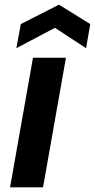

<svg xmlns="http://www.w3.org/2000/svg" viewBox="-20 -801 406 821"><path d="M121 -554H262L164 0H23ZM348 -595 215 -682 50 -595 69 -698 232 -781 366 -698Z"/></svg>

Font: SVN-Poppins SemiBold
Style: Italic
Weight: 600
Italic angle: -10°
Designer: Ninad Kale (Devanagari), Jonny Pinhorn (Latin)
Foundry: Indian Type Foundry
Version: Version 3.002 2017; ttfautohint (v1.8.3)